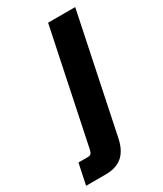

<svg xmlns="http://www.w3.org/2000/svg" viewBox="-261 -598 731 860"><g transform="rotate(-30 104.5 -168.0)"><path d="M-79.1 190.4 -56.6 83H-7.8Q2.9 83 8.3 77.4Q13.7 71.8 16.6 57.6L138.7 -527.3H278.8L152.8 77.6Q141.1 134.8 109.4 162.6Q77.6 190.4 21.5 190.4Z"/></g></svg>

Font: Schibsted Grotesk
Style: Bold Italic
Weight: 700
Italic angle: -12°
Designer: Bakken & Baeck AS, Henrik Kongsvoll
Foundry: Schibsted ASA
Version: Version 1.100;gftools[0.9.25]